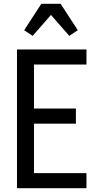

<svg xmlns="http://www.w3.org/2000/svg" viewBox="-20 -997 540 1017"><path d="M70 0V-735H438V-655H160V-422H382V-342H160V-80H438V0ZM153 -807 108 -837 199 -977H301L392 -837L347 -807L250 -918Z"/></svg>

Font: Iosevka Curly Medium
Style: Regular
Weight: 500
Monospace: yes
Designer: Belleve Invis
Foundry: Belleve Invis
Version: Version 22.1.2; ttfautohint (v1.8.4)